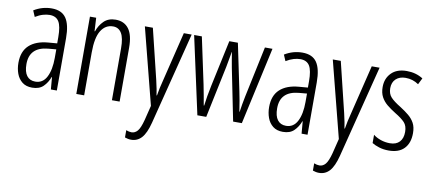

<svg xmlns="http://www.w3.org/2000/svg" viewBox="-70 -801 2925 1301"><g transform="rotate(10 1392.5 -150.5)"><path d="M195 -542Q264 -542 294.5 -497.5Q325 -453 325 -360V0H284L277 -84H275Q260 -44 232.5 -17Q205 10 156 10Q114 10 87.5 -11Q61 -32 48.5 -66Q36 -100 36 -140Q36 -219 81.5 -261Q127 -303 211 -310L272 -315V-358Q272 -433 252.5 -464.5Q233 -496 189 -496Q168 -496 143.5 -489Q119 -482 91 -465L73 -507Q130 -542 195 -542ZM217 -269Q91 -257 91 -141Q91 -88 111.5 -61Q132 -34 170 -34Q222 -34 247.5 -83.5Q273 -133 273 -216V-274Z M635 -542Q694 -542 725.5 -500Q757 -458 757 -370V0H704V-357Q704 -428 684 -461Q664 -494 626 -494Q573 -494 543 -445.5Q513 -397 513 -295V0H459V-532H502L507 -440H510Q524 -482 554.5 -512Q585 -542 635 -542Z M837 -532H892L976 -187Q985 -148 989 -127Q993 -106 996 -85H999Q1004 -114 1009 -138Q1014 -162 1021 -188L1105 -532H1159L998 103Q979 177 950 209Q921 241 878 241Q867 241 856.5 239Q846 237 835 233V183Q855 191 872 191Q896 191 913.5 170.5Q931 150 946 93L971 -8Z M1466 -358Q1461 -384 1456.5 -411Q1452 -438 1448 -463H1447Q1442 -437 1437.5 -410Q1433 -383 1428 -358L1353 0H1292L1176 -532H1229L1297 -213Q1304 -178 1310.5 -143Q1317 -108 1323 -73H1326Q1329 -100 1335.5 -138.5Q1342 -177 1350 -214L1418 -532H1477L1544 -210Q1550 -183 1556 -148Q1562 -113 1568 -73H1570Q1575 -104 1578.5 -127Q1582 -150 1589 -182L1663 -532H1715L1598 0H1538Z M1920 -542Q1989 -542 2019.5 -497.5Q2050 -453 2050 -360V0H2009L2002 -84H2000Q1985 -44 1957.5 -17Q1930 10 1881 10Q1839 10 1812.5 -11Q1786 -32 1773.5 -66Q1761 -100 1761 -140Q1761 -219 1806.5 -261Q1852 -303 1936 -310L1997 -315V-358Q1997 -433 1977.5 -464.5Q1958 -496 1914 -496Q1893 -496 1868.5 -489Q1844 -482 1816 -465L1798 -507Q1855 -542 1920 -542ZM1942 -269Q1816 -257 1816 -141Q1816 -88 1836.5 -61Q1857 -34 1895 -34Q1947 -34 1972.5 -83.5Q1998 -133 1998 -216V-274Z M2130 -532H2185L2269 -187Q2278 -148 2282 -127Q2286 -106 2289 -85H2292Q2297 -114 2302 -138Q2307 -162 2314 -188L2398 -532H2452L2291 103Q2272 177 2243 209Q2214 241 2171 241Q2160 241 2149.5 239Q2139 237 2128 233V183Q2148 191 2165 191Q2189 191 2206.5 170.5Q2224 150 2239 93L2264 -8Z M2752 -134Q2752 -66 2715.5 -28Q2679 10 2610 10Q2573 10 2543 0.5Q2513 -9 2494 -21V-78Q2515 -61 2545.5 -50.5Q2576 -40 2609 -40Q2652 -40 2675 -64.5Q2698 -89 2698 -133Q2698 -175 2676.5 -198Q2655 -221 2610 -248Q2576 -269 2550.5 -290Q2525 -311 2510 -339Q2495 -367 2495 -407Q2495 -466 2532.5 -504Q2570 -542 2638 -542Q2701 -542 2750 -511L2728 -467Q2688 -495 2638 -495Q2597 -495 2572 -472Q2547 -449 2547 -408Q2547 -370 2568.5 -346.5Q2590 -323 2638 -294Q2671 -273 2696.5 -252Q2722 -231 2737 -203.5Q2752 -176 2752 -134Z"/></g></svg>

Font: Noto Sans Sinhala ExtraCondensed Light
Style: Regular
Weight: 300
Width: 2
Designer: Jelle Bosma - Monotype Design Team
Foundry: Monotype Imaging Inc.
Version: Version 2.006; ttfautohint (v1.8.4.7-5d5b)